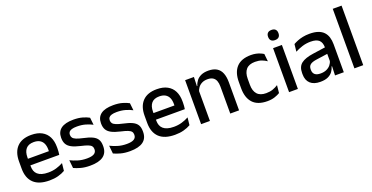

<svg xmlns="http://www.w3.org/2000/svg" viewBox="-27 -1334 3885 2006"><g transform="rotate(-20 1915.0 -331.0)"><path d="M276.5 11.5Q159.5 11.5 101.2 -44.2Q43 -100 43 -205V-285Q43 -388.5 97.2 -445.2Q151.5 -502 255.5 -502Q326 -502 373 -476.2Q420 -450.5 443.5 -403.5Q467 -356.5 467 -292V-273.5Q467 -256.5 465.5 -239Q464 -221.5 461.5 -205.5H371.5Q372.5 -231.5 372.8 -254.5Q373 -277.5 373 -296.5Q373 -337 360 -365Q347 -393 321 -407.8Q295 -422.5 255.5 -422.5Q197 -422.5 168.5 -389.2Q140 -356 140 -294.5V-248.5L140.5 -237V-193.5Q140.5 -166 148.8 -143.5Q157 -121 175.2 -104.8Q193.5 -88.5 222.5 -79.8Q251.5 -71 293 -71Q340 -71 381.2 -83Q422.5 -95 459 -115L450 -31.5Q417 -12 373.2 -0.2Q329.5 11.5 276.5 11.5ZM441.5 -205.5H95V-279H441.5Z M728 11.5Q669 11.5 624.5 -0.8Q580 -13 550 -27.5L541 -117Q578 -98.5 622.5 -84.8Q667 -71 722.5 -71Q776 -71 801.8 -86.8Q827.5 -102.5 827.5 -133.5V-137.5Q827.5 -157.5 817 -170.8Q806.5 -184 779.8 -194.5Q753 -205 704 -216Q642.5 -230 607 -249Q571.5 -268 556.2 -295.8Q541 -323.5 541 -362.5V-367Q541 -433 587 -467Q633 -501 725 -501Q783 -501 826 -488.5Q869 -476 897 -460L906 -378.5Q872.5 -396.5 829.8 -408.8Q787 -421 735 -421Q699.5 -421 678 -414.2Q656.5 -407.5 647 -395.2Q637.5 -383 637.5 -366V-362.5Q637.5 -344 647.5 -330.2Q657.5 -316.5 683.2 -305.8Q709 -295 755 -285Q817 -272 854 -254.5Q891 -237 907.5 -209.8Q924 -182.5 924 -139.5V-132Q924 -60.5 875 -24.5Q826 11.5 728 11.5Z M1171 11.5Q1112 11.5 1067.5 -0.8Q1023 -13 993 -27.5L984 -117Q1021 -98.5 1065.5 -84.8Q1110 -71 1165.5 -71Q1219 -71 1244.8 -86.8Q1270.5 -102.5 1270.5 -133.5V-137.5Q1270.5 -157.5 1260 -170.8Q1249.5 -184 1222.8 -194.5Q1196 -205 1147 -216Q1085.5 -230 1050 -249Q1014.5 -268 999.2 -295.8Q984 -323.5 984 -362.5V-367Q984 -433 1030 -467Q1076 -501 1168 -501Q1226 -501 1269 -488.5Q1312 -476 1340 -460L1349 -378.5Q1315.5 -396.5 1272.8 -408.8Q1230 -421 1178 -421Q1142.5 -421 1121 -414.2Q1099.5 -407.5 1090 -395.2Q1080.5 -383 1080.5 -366V-362.5Q1080.5 -344 1090.5 -330.2Q1100.5 -316.5 1126.2 -305.8Q1152 -295 1198 -285Q1260 -272 1297 -254.5Q1334 -237 1350.5 -209.8Q1367 -182.5 1367 -139.5V-132Q1367 -60.5 1318 -24.5Q1269 11.5 1171 11.5Z M1672.5 11.5Q1555.5 11.5 1497.2 -44.2Q1439 -100 1439 -205V-285Q1439 -388.5 1493.2 -445.2Q1547.5 -502 1651.5 -502Q1722 -502 1769 -476.2Q1816 -450.5 1839.5 -403.5Q1863 -356.5 1863 -292V-273.5Q1863 -256.5 1861.5 -239Q1860 -221.5 1857.5 -205.5H1767.5Q1768.5 -231.5 1768.8 -254.5Q1769 -277.5 1769 -296.5Q1769 -337 1756 -365Q1743 -393 1717 -407.8Q1691 -422.5 1651.5 -422.5Q1593 -422.5 1564.5 -389.2Q1536 -356 1536 -294.5V-248.5L1536.5 -237V-193.5Q1536.5 -166 1544.8 -143.5Q1553 -121 1571.2 -104.8Q1589.5 -88.5 1618.5 -79.8Q1647.5 -71 1689 -71Q1736 -71 1777.2 -83Q1818.5 -95 1855 -115L1846 -31.5Q1813 -12 1769.2 -0.2Q1725.5 11.5 1672.5 11.5ZM1837.5 -205.5H1491V-279H1837.5Z M2386 0H2288V-302Q2288 -337.5 2278.2 -363.5Q2268.5 -389.5 2246.2 -404Q2224 -418.5 2185.5 -418.5Q2150 -418.5 2124 -405.5Q2098 -392.5 2081.8 -370.5Q2065.5 -348.5 2058.5 -320.5L2042.5 -388.5H2063.5Q2072 -419.5 2091.5 -444.8Q2111 -470 2143.5 -485Q2176 -500 2224 -500Q2281.5 -500 2317 -478.2Q2352.5 -456.5 2369.2 -415Q2386 -373.5 2386 -313ZM2062 0H1964V-489H2062L2058 -374.5L2062 -368.5Z M2699.5 11.5Q2590.5 11.5 2537.8 -46.2Q2485 -104 2485 -209.5V-280Q2485 -386 2538 -443.5Q2591 -501 2699.5 -501Q2729.5 -501 2754.8 -495.5Q2780 -490 2800.5 -481.2Q2821 -472.5 2835.5 -463L2844 -379Q2820 -396 2788.5 -407.8Q2757 -419.5 2715 -419.5Q2648 -419.5 2615.8 -383.2Q2583.5 -347 2583.5 -278V-212Q2583.5 -144.5 2615.8 -108Q2648 -71.5 2715 -71.5Q2757.5 -71.5 2790 -83.2Q2822.5 -95 2848.5 -112L2840 -27Q2817 -12.5 2781.2 -0.5Q2745.5 11.5 2699.5 11.5Z M3040 0H2942V-489H3040ZM2991 -561Q2962 -561 2947.8 -575.8Q2933.5 -590.5 2933.5 -616.5V-618.5Q2933.5 -644.5 2947.8 -659.2Q2962 -674 2991 -674Q3020 -674 3034.2 -659.2Q3048.5 -644.5 3048.5 -618.5V-616.5Q3048.5 -590 3034.2 -575.5Q3020 -561 2991 -561Z M3550.5 0H3453L3457 -116L3453.5 -131V-285L3454 -309.5Q3454 -366 3425.2 -392.5Q3396.5 -419 3333 -419Q3281.5 -419 3237.5 -404.5Q3193.5 -390 3158 -371L3167 -453Q3187 -464.5 3214 -475.5Q3241 -486.5 3275 -493.5Q3309 -500.5 3349.5 -500.5Q3405 -500.5 3443.5 -487.2Q3482 -474 3505.5 -449Q3529 -424 3539.8 -389Q3550.5 -354 3550.5 -311ZM3287.5 11Q3215 11 3176.5 -24.8Q3138 -60.5 3138 -126.5V-141.5Q3138 -211.5 3181.2 -245.2Q3224.5 -279 3317.5 -292L3464.5 -313L3470 -242L3329 -222Q3278.5 -215 3257 -197.8Q3235.5 -180.5 3235.5 -147V-140Q3235.5 -106.5 3256.2 -88.5Q3277 -70.5 3319.5 -70.5Q3358.5 -70.5 3386.5 -83.5Q3414.5 -96.5 3432 -118.2Q3449.5 -140 3456 -166.5L3469.5 -101H3451.5Q3443.5 -71 3425 -45.5Q3406.5 -20 3373.2 -4.5Q3340 11 3287.5 11Z M3766.5 0H3668.5V-662H3766.5Z"/></g></svg>

Font: Anek Devanagari Medium
Style: Regular
Weight: 500
Designer: Kailash Malviya (Devanagari) & Yesha Goshar (Latin)
Foundry: Ek Type
Version: Version 1.003